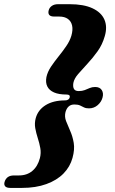

<svg xmlns="http://www.w3.org/2000/svg" viewBox="-87 -771 548 916"><path d="M245.5 -306Q249 -320 230.5 -320Q193.5 -320 170.8 -330Q148 -340 138.8 -358.5Q129.5 -377 134.5 -403.5Q140 -428.5 156.2 -452.8Q172.5 -477 192.2 -501.5Q212 -526 229 -550.8Q246 -575.5 253.5 -600.5Q261.5 -628.5 257 -649Q252.5 -669.5 236.8 -680.8Q221 -692 196 -692H172.5Q154 -692 147.8 -700Q141.5 -708 145.5 -722.5Q149 -735 160.5 -743Q172 -751 190.5 -751H245Q312.5 -751 354.2 -731.5Q396 -712 411 -677.8Q426 -643.5 413 -599Q401.5 -558 378.2 -525.8Q355 -493.5 330 -466.8Q305 -440 286 -418Q267 -396 263 -375.5Q260 -357 265.8 -346.8Q271.5 -336.5 288.5 -336.5Q305 -336.5 317.2 -341.2Q329.5 -346 341 -351Q352.5 -356 367 -356Q389.5 -356 398.8 -340.8Q408 -325.5 402 -305Q396.5 -284.5 378.8 -269.2Q361 -254 337.5 -254Q323 -254 314 -258.5Q305 -263 295 -267.8Q285 -272.5 268 -272.5Q251 -272.5 240.8 -263.2Q230.5 -254 225.5 -236.5Q220 -215 228.2 -193.5Q236.5 -172 248 -146.2Q259.5 -120.5 264.8 -89.2Q270 -58 259 -18Q247.5 24.5 216 56.8Q184.5 89 134.2 107.2Q84 125.5 17.5 125.5H-37.5Q-56.5 125.5 -62.8 117.2Q-69 109 -65 96.5Q-60.5 81.5 -49.5 73.8Q-38.5 66 -20 66H3.5Q41.5 66 67.2 44.5Q93 23 103.5 -17Q109.5 -41 105.2 -64.8Q101 -88.5 93.2 -112.2Q85.5 -136 81.2 -159.5Q77 -183 83.5 -207.5Q94.5 -247 131 -269.5Q167.5 -292 223 -292Q233 -292 238.5 -296Q244 -300 245.5 -306Z"/></svg>

Font: Fraunces ExtraBold
Style: Italic
Weight: 800
Italic angle: -16°
Version: Version 1.000;[b76b70a41]